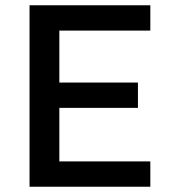

<svg xmlns="http://www.w3.org/2000/svg" viewBox="-20 -708 646 728"><path d="M92 0V-688H550V-592H205V-395H503V-299H205V-96H550V0Z"/></svg>

Font: Saira Thin Medium
Style: Regular
Weight: 500
Version: Version 1.101